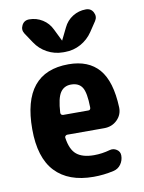

<svg xmlns="http://www.w3.org/2000/svg" viewBox="-87 -831 674 900"><g transform="rotate(-10 250.0 -380.5)"><path d="M384.8 -769.5Q409.2 -769.5 419.9 -748.5Q430.7 -727.5 418 -708L386.7 -661.1Q364.3 -627.9 329.6 -608.9Q294.9 -589.8 254.9 -589.8H245.1Q205.1 -589.8 169.9 -608.9Q134.8 -627.9 113.3 -661.1L82 -708Q69.3 -727.5 80.1 -748.5Q90.8 -769.5 115.2 -769.5Q149.4 -769.5 178.2 -751.5Q207 -733.4 221.7 -702.1L249 -646.5Q249 -645.5 250 -645Q251 -644.5 251 -646.5L278.3 -702.1Q293 -733.4 321.8 -751.5Q350.6 -769.5 384.8 -769.5ZM314.5 -300.8Q325.2 -300.8 325.2 -313.5Q324.2 -383.8 308.1 -409.2Q292 -434.6 254.9 -434.6Q221.7 -434.6 204.1 -408.2Q186.5 -381.8 182.6 -313.5Q182.6 -301.8 194.3 -300.8ZM259.8 -530.3Q354.5 -530.3 404.3 -472.7Q454.1 -415 459 -290Q460 -254.9 435.1 -230.5Q410.2 -206.1 373 -206.1H196.3Q192.4 -206.1 188.5 -202.1Q184.6 -198.2 185.5 -194.3Q193.4 -136.7 221.7 -113.3Q250 -89.8 304.7 -89.8Q342.8 -89.8 380.9 -100.6Q398.4 -105.5 414.1 -95.2Q429.7 -85 429.7 -66.4Q429.7 -43 416.5 -24.4Q403.3 -5.9 380.9 -1Q334 9.8 285.2 9.8Q166 9.8 103 -57.1Q40 -124 40 -259.8Q40 -530.3 259.8 -530.3Z"/></g></svg>

Font: Rounded-X Mgen+ 1mn bold
Style: Bold
Weight: 700
Designer: [Source Han Sans]
Ryoko NISHIZUKA  (kana & ideographs); Paul D. Hunt (Latin, Greek & Cyrillic); Wenlong ZHANG  (bopomofo
Version: Version 1.059.20150602